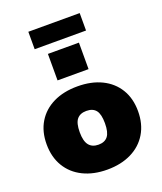

<svg xmlns="http://www.w3.org/2000/svg" viewBox="-163 -1005 940 1117"><g transform="rotate(-20 307.0 -446.5)"><path d="M24 -250Q24 -329 59 -386.5Q94 -444 157.5 -475Q221 -506 307 -506Q393 -506 456.5 -475Q520 -444 555 -386.5Q590 -329 590 -250Q590 -171 555 -112.5Q520 -54 456 -22.5Q392 9 307 9Q222 9 158 -22.5Q94 -54 59 -112.5Q24 -171 24 -250ZM385 -250Q385 -306 366 -330Q347 -354 307 -354Q268 -354 248.5 -330Q229 -306 229 -250Q229 -195 249 -170Q269 -145 308 -145Q347 -145 366 -169.5Q385 -194 385 -250ZM403 -742V-578H211V-742ZM148 -902H466V-794H148Z"/></g></svg>

Font: Nunito Sans Heavy
Style: Regular
Weight: 400
Designer: Vernon Adams
Foundry: Vernon Adams
Version: Version 2.500